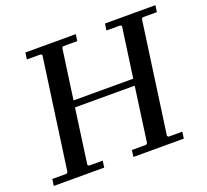

<svg xmlns="http://www.w3.org/2000/svg" viewBox="-116 -811 1026 952"><g transform="rotate(-20 396.5 -335.0)"><path d="M527 -670H793L788 -635H713L707 -629L625 -41L631 -35H704L699 0H433L438 -35H513L520 -41L560 -330H245L205 -41L211 -35H284L279 0H13L18 -35H93L100 -41L182 -629L175 -635H102L107 -670H373L368 -635H292L287 -629L250 -365H565L602 -629L595 -635H522Z"/></g></svg>

Font: Brygada 1918 Medium
Style: Italic
Weight: 500
Italic angle: -8°
Designer: Mateusz Machalski | Borys Kosmynka | Przemek Hoffer
Foundry: NIEPODLEGLA 2018
Version: Version 3.006